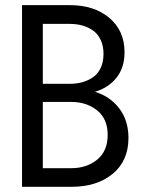

<svg xmlns="http://www.w3.org/2000/svg" viewBox="-20 -720 565 740"><path d="M64.9 0V-700.2H249Q343.3 -700.2 401.6 -650.9Q460 -601.6 460 -519Q460 -459.5 429.2 -420.7Q398.4 -381.8 346.2 -366.2Q404.8 -348.1 439.9 -301.8Q475.1 -255.4 475.1 -188Q475.1 -100.6 414.6 -50.3Q354 0 254.9 0ZM145 -71.8H254.9Q314 -71.8 354.5 -104.7Q395 -137.7 395 -200.2Q395 -261.7 354.5 -294.4Q314 -327.1 254.9 -327.1H145ZM145 -397H249Q275.4 -397 297.9 -403.3Q320.3 -409.7 338.9 -422.6Q357.4 -435.5 368.2 -458.5Q378.9 -481.4 378.9 -512.2Q378.9 -543 368.2 -565.9Q357.4 -588.9 338.9 -602.1Q320.3 -615.2 297.9 -621.6Q275.4 -627.9 249 -627.9H145Z"/></svg>

Font: TASA Explorer
Style: Regular
Weight: 400
Designer: Weizhong Zhang
Foundry: Local Remote
Version: Version 1.000;Glyphs 3.1.2 (3151)